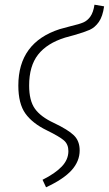

<svg xmlns="http://www.w3.org/2000/svg" viewBox="-20 -594 463 817"><path d="M161 171Q215 144 243 114.5Q271 85 271 49Q271 20 252 3.5Q233 -13 180 -39Q118 -69 88 -111Q58 -153 58 -230Q58 -413 234 -470L282 -483Q317 -491 334.5 -498.5Q352 -506 364.5 -523.5Q377 -541 382 -574L423 -567Q417 -524 400.5 -500.5Q384 -477 361.5 -467Q339 -457 297 -445Q289 -443 257 -434Q180 -410 142 -361.5Q104 -313 104 -230Q104 -166 128.5 -131.5Q153 -97 209 -71Q270 -42 294.5 -18Q319 6 319 46Q319 92 285 130Q251 168 176 203Z"/></svg>

Font: Fira Sans Condensed ExtraLight
Style: Italic
Weight: 275
Width: 3
Italic angle: -8°
Designer: Carrois Corporate & Edenspiekermann AG
Foundry: Carrois Corporate GbR & Edenspiekermann AG
Version: Version 4.203